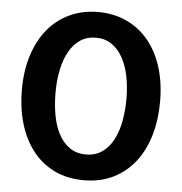

<svg xmlns="http://www.w3.org/2000/svg" viewBox="-52 -754 776 819"><g transform="rotate(5 336.0 -344.0)"><path d="M631.8 -345.2Q631.8 -268.6 612.5 -202.4Q593.3 -136.2 555.7 -87.6Q518.1 -39.1 462.9 -11.5Q407.7 16.1 335.9 16.1Q264.2 16.1 208.7 -11.5Q153.3 -39.1 116 -87.6Q78.6 -136.2 59.3 -202.4Q40 -268.6 40 -345.2Q40 -428.2 61.5 -494.6Q83 -561 121.8 -607.4Q160.6 -653.8 215.1 -679Q269.5 -704.1 335.9 -704.1Q402.3 -704.1 457 -679Q511.7 -653.8 550.5 -607.4Q589.4 -561 610.6 -494.6Q631.8 -428.2 631.8 -345.2ZM487.8 -345.2Q487.8 -397.5 478.5 -442.9Q469.2 -488.3 450.2 -522Q431.2 -555.7 402.6 -575Q374 -594.2 335.9 -594.2Q297.4 -594.2 268.8 -575Q240.2 -555.7 221.4 -522Q202.6 -488.3 193.4 -442.9Q184.1 -397.5 184.1 -345.2Q184.1 -294.9 192.4 -249.3Q200.7 -203.6 219 -169.2Q237.3 -134.8 266.1 -114.5Q294.9 -94.2 335.9 -94.2Q376.5 -94.2 405.3 -114.5Q434.1 -134.8 452.4 -169.2Q470.7 -203.6 479.2 -249.3Q487.8 -294.9 487.8 -345.2Z"/></g></svg>

Font: New Telegraph
Style: Bold
Weight: 700
Designer: Frank Baranowski
Foundry: Frank Baranowski
Version: Version 3.001